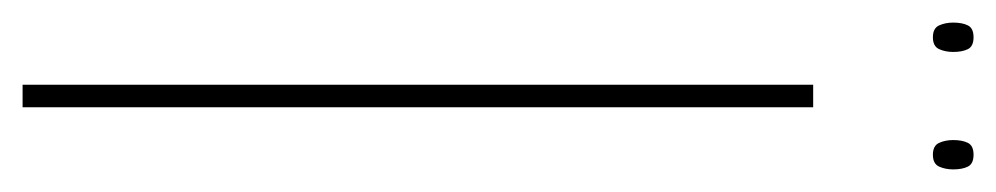

<svg xmlns="http://www.w3.org/2000/svg" viewBox="-388 -506 882 170"><g transform="rotate(90 53.0 -421.0)"><path d="M43 0V-700H63V0ZM105 -806Q97 -806 94.5 -811.5Q92 -817 92 -824Q92 -832 94.5 -837Q97 -842 105 -842Q113 -842 115.5 -837Q118 -832 118 -824Q118 -817 115.5 -811.5Q113 -806 105 -806ZM1 -806Q-7 -806 -9.5 -811.5Q-12 -817 -12 -824Q-12 -832 -9.5 -837Q-7 -842 1 -842Q9 -842 11.5 -837Q14 -832 14 -824Q14 -817 11.5 -811.5Q9 -806 1 -806Z"/></g></svg>

Font: Georama ExtraCondensed Thin
Style: Regular
Weight: 100
Width: 2
Designer: Jean-Baptiste Levee
Foundry: Production Type
Version: Version 1.001